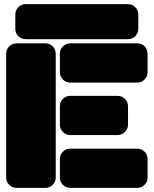

<svg xmlns="http://www.w3.org/2000/svg" viewBox="-20 -910 745 930"><path d="M649.9 -838.9V-771Q649.9 -749.5 635.3 -734.9Q620.6 -720.2 599.1 -720.2H105Q83.5 -720.2 68.8 -734.9Q54.2 -749.5 54.2 -771V-838.9Q54.2 -860.4 68.8 -875.2Q83.5 -890.1 105 -890.1H599.1Q620.6 -890.1 635.3 -875.2Q649.9 -860.4 649.9 -838.9ZM199.2 0H61Q39.6 0 24.7 -14.6Q9.8 -29.3 9.8 -50.8V-648.9Q9.8 -670.4 24.7 -685.3Q39.6 -700.2 61 -700.2H199.2Q220.7 -700.2 235.4 -685.3Q250 -670.4 250 -648.9V-50.8Q250 -29.3 235.4 -14.6Q220.7 0 199.2 0ZM644 -509.8H320.8Q299.3 -509.8 284.7 -524.7Q270 -539.6 270 -561V-648.9Q270 -670.4 284.7 -685.3Q299.3 -700.2 320.8 -700.2H644Q665.5 -700.2 680.2 -685.3Q694.8 -670.4 694.8 -648.9V-561Q694.8 -539.6 680.2 -524.7Q665.5 -509.8 644 -509.8ZM548.8 -255.9H320.8Q299.3 -255.9 284.7 -270.8Q270 -285.6 270 -307.1V-395Q270 -416.5 284.7 -431.2Q299.3 -445.8 320.8 -445.8H548.8Q570.3 -445.8 585.2 -431.2Q600.1 -416.5 600.1 -395V-307.1Q600.1 -285.6 585.2 -270.8Q570.3 -255.9 548.8 -255.9ZM644 0H320.8Q299.3 0 284.7 -14.6Q270 -29.3 270 -50.8V-139.2Q270 -160.6 284.7 -175.3Q299.3 -189.9 320.8 -189.9H644Q665.5 -189.9 680.2 -175.3Q694.8 -160.6 694.8 -139.2V-50.8Q694.8 -29.3 680.2 -14.6Q665.5 0 644 0Z"/></svg>

Font: Nastup Soft
Style: Regular
Weight: 400
Designer: Maksym Kobuzan
Foundry: Zakznak
Version: Version 1.020;hotconv 1.0.109;makeotfexe 2.5.65596